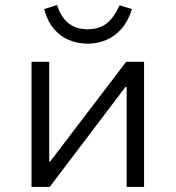

<svg xmlns="http://www.w3.org/2000/svg" viewBox="-20 -741 696 761"><path d="M105 0V-496H175V-101H179L480 -496H551V0H482V-396H477L177 0ZM327 -568Q287 -568 252 -583Q217 -598 192 -628.5Q167 -659 155 -705L206 -721Q222 -672 252 -648.5Q282 -625 327 -625Q371 -625 400.5 -646.5Q430 -668 454 -720L503 -705Q488 -657 461.5 -627Q435 -597 401 -582.5Q367 -568 327 -568Z"/></svg>

Font: Nunito Sans 6pt Light
Style: Regular
Weight: 300
Version: Version 3.101;gftools[0.9.27]